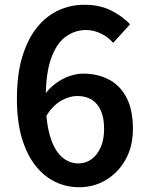

<svg xmlns="http://www.w3.org/2000/svg" viewBox="-20 -772 620 806"><path d="M312 14Q259 14 212 -8.5Q165 -31 129 -76.5Q93 -122 72 -191.5Q51 -261 51 -357Q51 -462 74.5 -537Q98 -612 137.5 -659.5Q177 -707 227.5 -729.5Q278 -752 334 -752Q399 -752 446.5 -728Q494 -704 526 -670L455 -592Q436 -615 405 -630.5Q374 -646 341 -646Q295 -646 256.5 -618.5Q218 -591 195 -528Q172 -465 172 -357Q172 -262 189.5 -202.5Q207 -143 238 -114.5Q269 -86 310 -86Q340 -86 364 -103.5Q388 -121 402.5 -153Q417 -185 417 -231Q417 -277 403.5 -307.5Q390 -338 365 -353.5Q340 -369 304 -369Q272 -369 237 -349.5Q202 -330 171 -281L166 -373Q186 -401 213.5 -421.5Q241 -442 271.5 -452.5Q302 -463 328 -463Q390 -463 437.5 -438Q485 -413 511.5 -361.5Q538 -310 538 -231Q538 -157 507 -102Q476 -47 425 -16.5Q374 14 312 14Z"/></svg>

Font: Noto Sans KR SemiBold
Style: Regular
Weight: 600
Designer: Ryoko NISHIZUKA  (kana, bopomofo & ideographs); Paul D. Hunt (Latin, Greek & Cyrillic); Sandoll Communications , Soo-you
Foundry: Adobe
Version: Version 2.004-H2;hotconv 1.0.118;makeotfexe 2.5.65603